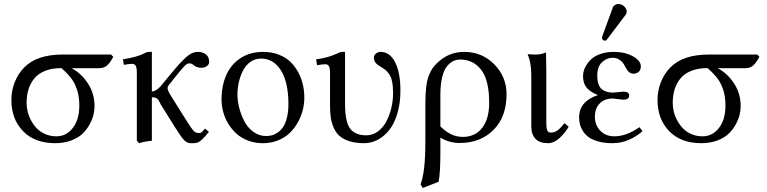

<svg xmlns="http://www.w3.org/2000/svg" viewBox="-20 -700 3816 955"><path d="M471.7 -360.8H335.9Q384.3 -335.4 417.2 -285.2Q450.2 -234.9 450.2 -171.9Q450.2 -152.3 445.3 -130.6Q440.4 -108.9 426.5 -82.8Q412.6 -56.6 391.8 -36.1Q371.1 -15.6 335.2 -1.7Q299.3 12.2 254.4 12.2Q152.8 12.2 94.7 -47.6Q36.6 -107.4 36.6 -203.6Q36.6 -249.5 53.7 -292.2Q70.8 -335 101.6 -365.7Q164.6 -428.7 291 -428.7H532.2L543.5 -417.5Q527.8 -388.2 512.7 -374.5Q497.6 -360.8 471.7 -360.8ZM260.7 -22Q310.1 -22 342.3 -63.7Q374.5 -105.5 374.5 -174.8Q374.5 -218.8 363.5 -252.7Q352.5 -286.6 334.5 -310.3Q316.4 -334 285.6 -361.3Q238.8 -361.3 204.6 -347.7Q170.4 -334 150.6 -309.8Q130.9 -285.6 121.6 -255.1Q112.3 -224.6 112.3 -187.5Q112.3 -166.5 117.7 -144.3Q123 -122.1 135 -100.1Q147 -78.1 163.8 -60.8Q180.7 -43.5 205.8 -32.7Q231 -22 260.7 -22Z M1020.5 -391.6Q1020.5 -379.4 1008.8 -371.1Q997.1 -362.8 982.4 -362.8Q958 -362.8 943.4 -376Q933.6 -384.8 920.9 -384.8Q910.6 -384.8 897.2 -371.1Q883.8 -357.4 852.1 -317.4L817.4 -273.9Q813.5 -269 813.5 -261.2Q813.5 -250 830.6 -222.7L903.3 -106.9Q933.1 -59.6 940.9 -51.3Q952.6 -38.6 965.8 -38.6Q967.3 -38.6 969.7 -38.6Q972.2 -38.6 973.1 -38.6Q978.5 -38.6 982.4 -41.7Q986.3 -44.9 1000 -60.5Q1018.6 -43.9 1019 -43.9Q997.6 -17.6 984.4 -5.6Q971.2 6.3 962.6 9.3Q954.1 12.2 940.4 12.2Q939 12.2 935.1 12.2Q931.2 12.2 928.7 12.2Q911.1 12.2 896 -2.9Q880.9 -18.1 853 -63L779.8 -180.2Q777.8 -184.1 774.4 -191.4Q771 -198.7 768.8 -201.7Q766.6 -204.6 762.5 -208.7Q758.3 -212.9 751.7 -214.4Q745.1 -215.8 735.4 -215.8V0Q696.8 3.9 671.9 12.2L660.6 0V-337.4Q660.6 -363.8 655 -373Q649.4 -382.3 638.2 -382.3Q620.6 -382.3 596.2 -377.4L591.3 -404.8Q666.5 -417 700.2 -436Q710.4 -441.9 720.2 -441.9H735.4V-245.1Q757.3 -245.1 782.7 -275.4L820.8 -321.8Q847.7 -354.5 861.3 -370.1Q875 -385.7 895.3 -405.8Q915.5 -425.8 931.6 -433.8Q947.8 -441.9 963.9 -441.9Q988.8 -441.9 1004.6 -429.2Q1020.5 -416.5 1020.5 -391.6Z M1082 -205.1Q1082 -273.9 1105.7 -327.1Q1129.4 -380.4 1176.8 -411.1Q1224.1 -441.9 1288.6 -441.9Q1331.5 -441.9 1366.7 -428.2Q1401.9 -414.6 1425 -391.8Q1448.2 -369.1 1464.1 -339.1Q1480 -309.1 1486.8 -277.8Q1493.7 -246.6 1493.7 -214.4Q1493.7 -183.6 1485.8 -152.3Q1478 -121.1 1461.4 -91.3Q1444.8 -61.5 1421.1 -38.6Q1397.5 -15.6 1362.8 -1.7Q1328.1 12.2 1287.1 12.2Q1248 12.2 1214.4 -0.5Q1180.7 -13.2 1156.7 -34.7Q1132.8 -56.2 1115.7 -84.2Q1098.6 -112.3 1090.3 -143.1Q1082 -173.8 1082 -205.1ZM1278.3 -408.7Q1249.5 -408.7 1226.6 -392.8Q1203.6 -377 1189.7 -350.8Q1175.8 -324.7 1168.5 -293.2Q1161.1 -261.7 1161.1 -228Q1161.1 -197.8 1169.9 -163.6Q1178.7 -129.4 1195.1 -97.4Q1211.4 -65.4 1240 -44.4Q1268.6 -23.4 1303.7 -23.4Q1318.8 -23.4 1332.8 -27.1Q1346.7 -30.8 1362.1 -41.5Q1377.4 -52.2 1388.7 -69.1Q1399.9 -85.9 1407.2 -115.2Q1414.6 -144.5 1414.6 -182.1Q1414.6 -290 1377.7 -349.4Q1340.8 -408.7 1278.3 -408.7Z M1696.3 -189Q1696.3 -158.2 1698.2 -136.5Q1700.2 -114.7 1706.5 -92.5Q1712.9 -70.3 1724.1 -56.9Q1735.4 -43.5 1754.6 -35.2Q1773.9 -26.9 1801.3 -26.9Q1833 -26.9 1859.1 -45.9Q1885.3 -64.9 1901.4 -95.5Q1917.5 -126 1926.3 -162.6Q1935.1 -199.2 1935.1 -236.8Q1935.1 -271 1930.2 -294.7Q1925.3 -318.4 1914.6 -332.8Q1903.8 -347.2 1896 -353.3Q1888.2 -359.4 1874 -367.7Q1856.9 -377.4 1848.4 -387.7Q1839.8 -397.9 1839.8 -413.6Q1839.8 -425.8 1850.1 -433.8Q1860.4 -441.9 1873.5 -441.9Q1918.9 -441.9 1945.3 -390.4Q1971.7 -338.9 1971.7 -249Q1971.7 -186 1956.3 -135Q1940.9 -84 1915.5 -52.5Q1890.1 -21 1858.2 -4.4Q1826.2 12.2 1791.5 12.2Q1750.5 12.2 1720 2.9Q1689.5 -6.3 1670.9 -22Q1652.3 -37.6 1641.1 -62Q1629.9 -86.4 1625.7 -112.5Q1621.6 -138.7 1621.6 -173.3V-335.4Q1621.6 -361.8 1616 -371.1Q1610.4 -380.4 1599.1 -380.4Q1581.5 -380.4 1557.1 -375.5L1552.2 -404.8Q1614.3 -413.1 1657.2 -434.1Q1672.9 -441.9 1681.2 -441.9H1696.3Z M2161.6 204.1 2083 234.9 2071.8 217.3Q2095.7 155.3 2095.7 7.3V-184.1Q2095.7 -233.4 2100.1 -268.8Q2104.5 -304.2 2113.8 -326.2Q2123 -348.1 2130.6 -359.4Q2138.2 -370.6 2150.9 -383.3Q2209 -441.9 2288.6 -441.9Q2377.9 -441.9 2438.7 -379.9Q2499.5 -317.9 2499.5 -231.4Q2499.5 -118.7 2434.6 -53.7Q2369.6 11.2 2266.6 11.2Q2214.4 11.2 2170.4 -15.6V58.1Q2170.4 161.6 2161.6 204.1ZM2413.1 -189Q2413.1 -300.8 2373.8 -352.3Q2334.5 -403.8 2269 -403.8Q2251 -403.8 2235.1 -396.5Q2219.2 -389.2 2203.9 -371.1Q2188.5 -353 2179.4 -316.4Q2170.4 -279.8 2170.4 -227.5V-71.3Q2222.7 -19 2280.8 -19Q2343.3 -19 2378.2 -63.7Q2413.1 -108.4 2413.1 -189Z M2622.6 -322.3Q2622.6 -391.1 2604.5 -428.7L2606.9 -430.7Q2617.2 -428.7 2646 -428.7Q2671.4 -428.7 2695.8 -439Q2697.3 -375 2697.3 -342.8V-86.4Q2697.3 -62 2701.9 -51.3Q2706.5 -40.5 2720.2 -40.5Q2739.3 -40.5 2754.9 -52.7Q2770.5 -64.9 2787.6 -87.4L2808.6 -69.8Q2789.6 -37.1 2762.2 -12.5Q2734.9 12.2 2705.6 12.2Q2664.1 12.2 2643.3 -9.8Q2622.6 -31.7 2622.6 -71.3Z M3056.2 -680.2Q3071.3 -680.2 3084.2 -668.7Q3097.2 -657.2 3097.2 -642.1Q3097.2 -633.8 3092.3 -627L3000.5 -505.4Q2994.6 -497.6 2989.3 -497.6Q2983.4 -497.6 2978.8 -501.7Q2974.1 -505.9 2974.1 -511.2Q2974.1 -513.7 2976.1 -520.5L3028.3 -663.1Q3031.2 -670.9 3039.3 -675.5Q3047.4 -680.2 3056.2 -680.2ZM2939 -118.7Q2939 -77.6 2965.8 -49.8Q2992.7 -22 3036.1 -22Q3095.7 -22 3160.6 -67.4L3175.8 -47.9Q3147.9 -22 3108.9 -4.9Q3069.8 12.2 3025.9 12.2Q2986.3 12.2 2956.1 3.7Q2925.8 -4.9 2908 -17.8Q2890.1 -30.8 2879.2 -48.6Q2868.2 -66.4 2864.3 -82.5Q2860.4 -98.6 2860.4 -115.7Q2860.4 -195.8 2954.1 -227.1Q2916 -242.2 2897.9 -263.9Q2879.9 -285.6 2879.9 -321.8Q2879.9 -335 2884.3 -349.9Q2888.7 -364.7 2899.9 -381.3Q2911.1 -397.9 2927.5 -411.1Q2943.8 -424.3 2971.4 -433.1Q2999 -441.9 3032.7 -441.9Q3088.9 -441.9 3128.2 -419.9Q3167.5 -397.9 3167.5 -370.1Q3167.5 -351.1 3156.2 -342.3Q3145 -333.5 3132.3 -333.5Q3117.2 -333.5 3108.2 -341.8Q3099.1 -350.1 3090.8 -366.2Q3083 -380.9 3077.4 -388.7Q3071.8 -396.5 3058.3 -404.5Q3044.9 -412.6 3026.9 -412.6Q2998 -412.6 2974.4 -390.6Q2950.7 -368.7 2950.7 -324.2Q2950.7 -276.4 2971.9 -257.8Q2993.2 -239.3 3029.3 -239.3Q3029.8 -239.3 3041.5 -240.5Q3053.2 -241.7 3065.7 -242.9Q3078.1 -244.1 3080.6 -244.1Q3109.4 -244.1 3109.4 -225.1Q3109.4 -204.1 3079.6 -204.1Q3075.7 -204.1 3054.2 -207Q3032.7 -210 3028.3 -210Q2986.8 -210 2962.9 -185.5Q2939 -161.1 2939 -118.7Z M3685.5 -360.8H3549.8Q3598.1 -335.4 3631.1 -285.2Q3664.1 -234.9 3664.1 -171.9Q3664.1 -152.3 3659.2 -130.6Q3654.3 -108.9 3640.4 -82.8Q3626.5 -56.6 3605.7 -36.1Q3585 -15.6 3549.1 -1.7Q3513.2 12.2 3468.3 12.2Q3366.7 12.2 3308.6 -47.6Q3250.5 -107.4 3250.5 -203.6Q3250.5 -249.5 3267.6 -292.2Q3284.7 -335 3315.4 -365.7Q3378.4 -428.7 3504.9 -428.7H3746.1L3757.3 -417.5Q3741.7 -388.2 3726.6 -374.5Q3711.4 -360.8 3685.5 -360.8ZM3474.6 -22Q3523.9 -22 3556.2 -63.7Q3588.4 -105.5 3588.4 -174.8Q3588.4 -218.8 3577.4 -252.7Q3566.4 -286.6 3548.3 -310.3Q3530.3 -334 3499.5 -361.3Q3452.6 -361.3 3418.5 -347.7Q3384.3 -334 3364.5 -309.8Q3344.7 -285.6 3335.4 -255.1Q3326.2 -224.6 3326.2 -187.5Q3326.2 -166.5 3331.5 -144.3Q3336.9 -122.1 3348.9 -100.1Q3360.8 -78.1 3377.7 -60.8Q3394.5 -43.5 3419.7 -32.7Q3444.8 -22 3474.6 -22Z"/></svg>

Font: Libertinage
Style: l
Weight: 400
Designer: OSP
Foundry: OSP
Version: Version 1.0; 2008; OFL relea